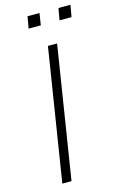

<svg xmlns="http://www.w3.org/2000/svg" viewBox="-132 -935 616 990"><g transform="rotate(-15 175.5 -440.0)"><path d="M72 0 184 -705H233L121 0ZM276 -817 287 -880H351L340 -817ZM111 -817 122 -880H186L176 -817Z"/></g></svg>

Font: Nunito Sans 7pt SemiCondensed ExtraLight
Style: Italic
Weight: 250
Width: 4
Italic angle: -9°
Designer: Vernon Adams
Foundry: Vernon Adams
Version: Version 3.101;gftools[0.9.27]